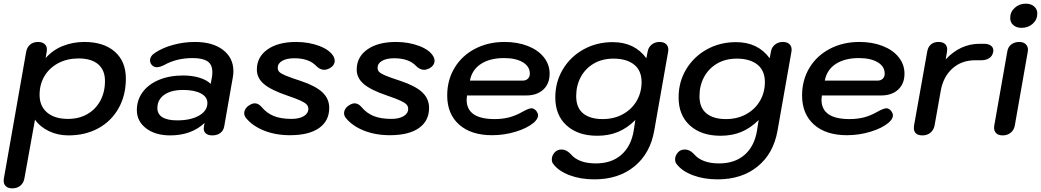

<svg xmlns="http://www.w3.org/2000/svg" viewBox="-50 -729 5682 1048"><path d="M-30 257Q-30 250 -29 246L93 -447Q98 -472 115 -486Q132 -500 158 -500Q180 -500 193 -489Q206 -478 206 -459Q206 -451 205 -447L199 -412Q239 -457 294 -478.5Q349 -500 410 -500Q516 -500 576.5 -447Q637 -394 637 -300Q637 -209 597.5 -138.5Q558 -68 487 -29Q416 10 324 10Q266 10 217.5 -13Q169 -36 141 -76L83 246Q78 271 60.5 285Q43 299 17 299Q-5 299 -17.5 288Q-30 277 -30 257ZM523 -287Q523 -346 486 -378Q449 -410 379 -410Q317 -410 268.5 -384.5Q220 -359 193 -314Q166 -269 166 -211Q166 -150 207 -115Q248 -80 321 -80Q381 -80 426.5 -106Q472 -132 497.5 -179Q523 -226 523 -287Z M697 -128Q697 -183 728.5 -226Q760 -269 817.5 -293Q875 -317 950 -317Q998 -317 1038 -305Q1078 -293 1100 -271L1107 -309Q1109 -319 1109 -336Q1109 -376 1083 -394Q1057 -412 1001 -412Q914 -412 846 -374Q822 -362 806 -362Q791 -362 780 -373Q769 -384 769 -399Q769 -424 798 -442Q839 -469 896.5 -484.5Q954 -500 1014 -500Q1111 -500 1167.5 -456.5Q1224 -413 1224 -340Q1224 -325 1221 -308L1174 -40Q1170 -16 1152.5 -3Q1135 10 1109 10Q1087 10 1074.5 0Q1062 -10 1062 -28Q1062 -35 1063 -39L1067 -58Q994 10 879 10Q798 10 747.5 -28.5Q697 -67 697 -128ZM1082 -167Q1082 -200 1046.5 -219Q1011 -238 949 -238Q884 -238 846.5 -211.5Q809 -185 809 -139Q809 -106 836.5 -89Q864 -72 917 -72Q991 -72 1036.5 -98Q1082 -124 1082 -167Z M1292 -86Q1283 -98 1283 -111Q1283 -124 1291 -136Q1299 -148 1313 -156Q1328 -165 1341 -165Q1360 -165 1377 -146Q1406 -111 1445 -95.5Q1484 -80 1541 -80Q1583 -80 1608 -95Q1633 -110 1633 -135Q1633 -149 1623.5 -159Q1614 -169 1590 -180Q1566 -191 1519 -207Q1430 -237 1391 -270Q1352 -303 1352 -349Q1352 -418 1410 -459Q1468 -500 1566 -500Q1636 -500 1693.5 -478Q1751 -456 1771 -420Q1777 -408 1777 -398Q1777 -372 1749 -356Q1733 -348 1720 -348Q1697 -348 1677 -368Q1637 -411 1557 -411Q1515 -411 1490.5 -397Q1466 -383 1466 -359Q1466 -345 1475 -336Q1484 -327 1509 -316.5Q1534 -306 1592 -287Q1673 -260 1710 -225Q1747 -190 1747 -140Q1747 -69 1691.5 -30Q1636 9 1533 9Q1454 9 1390.5 -16.5Q1327 -42 1292 -86Z M1837 -86Q1828 -98 1828 -111Q1828 -124 1836 -136Q1844 -148 1858 -156Q1873 -165 1886 -165Q1905 -165 1922 -146Q1951 -111 1990 -95.5Q2029 -80 2086 -80Q2128 -80 2153 -95Q2178 -110 2178 -135Q2178 -149 2168.5 -159Q2159 -169 2135 -180Q2111 -191 2064 -207Q1975 -237 1936 -270Q1897 -303 1897 -349Q1897 -418 1955 -459Q2013 -500 2111 -500Q2181 -500 2238.5 -478Q2296 -456 2316 -420Q2322 -408 2322 -398Q2322 -372 2294 -356Q2278 -348 2265 -348Q2242 -348 2222 -368Q2182 -411 2102 -411Q2060 -411 2035.5 -397Q2011 -383 2011 -359Q2011 -345 2020 -336Q2029 -327 2054 -316.5Q2079 -306 2137 -287Q2218 -260 2255 -225Q2292 -190 2292 -140Q2292 -69 2236.5 -30Q2181 9 2078 9Q1999 9 1935.5 -16.5Q1872 -42 1837 -86Z M2391 -208Q2391 -292 2431 -358.5Q2471 -425 2542.5 -462.5Q2614 -500 2704 -500Q2775 -500 2831 -478Q2887 -456 2918.5 -416.5Q2950 -377 2950 -327Q2950 -272 2915.5 -240Q2881 -208 2823 -208H2499Q2497 -192 2497 -185Q2497 -79 2650 -79Q2693 -79 2729.5 -88.5Q2766 -98 2804 -120Q2837 -138 2851 -138Q2864 -138 2876 -125Q2887 -111 2887 -99Q2887 -80 2863 -59Q2827 -29 2764.5 -10Q2702 9 2636 9Q2521 9 2456 -49Q2391 -107 2391 -208ZM2803 -289Q2821 -289 2831.5 -299.5Q2842 -310 2842 -327Q2842 -366 2804 -389Q2766 -412 2701 -412Q2624 -412 2575 -380Q2526 -348 2515 -289Z M2970 166Q2962 157 2962 140Q2962 121 2976.5 104Q2991 87 3015 87Q3042 87 3065 112Q3108 163 3202 163Q3288 163 3341.5 116Q3395 69 3409 -16L3418 -74Q3374 -30 3323.5 -9Q3273 12 3210 12Q3105 12 3043 -44Q2981 -100 2981 -197Q2981 -282 3022.5 -351Q3064 -420 3135.5 -459.5Q3207 -499 3294 -499Q3414 -499 3478 -411L3485 -447Q3489 -471 3507 -485.5Q3525 -500 3550 -500Q3573 -500 3585.5 -488.5Q3598 -477 3598 -458Q3598 -451 3597 -447L3521 -16Q3499 109 3412.5 179.5Q3326 250 3194 250Q3119 250 3059 227.5Q2999 205 2970 166ZM3452 -281Q3452 -344 3411 -376.5Q3370 -409 3299 -409Q3237 -409 3191 -382Q3145 -355 3120 -308.5Q3095 -262 3095 -204Q3095 -141 3133 -110Q3171 -79 3239 -79Q3302 -79 3350.5 -106Q3399 -133 3425.5 -179Q3452 -225 3452 -281Z M3643 166Q3635 157 3635 140Q3635 121 3649.5 104Q3664 87 3688 87Q3715 87 3738 112Q3781 163 3875 163Q3961 163 4014.5 116Q4068 69 4082 -16L4091 -74Q4047 -30 3996.5 -9Q3946 12 3883 12Q3778 12 3716 -44Q3654 -100 3654 -197Q3654 -282 3695.5 -351Q3737 -420 3808.5 -459.5Q3880 -499 3967 -499Q4087 -499 4151 -411L4158 -447Q4162 -471 4180 -485.5Q4198 -500 4223 -500Q4246 -500 4258.5 -488.5Q4271 -477 4271 -458Q4271 -451 4270 -447L4194 -16Q4172 109 4085.5 179.5Q3999 250 3867 250Q3792 250 3732 227.5Q3672 205 3643 166ZM4125 -281Q4125 -344 4084 -376.5Q4043 -409 3972 -409Q3910 -409 3864 -382Q3818 -355 3793 -308.5Q3768 -262 3768 -204Q3768 -141 3806 -110Q3844 -79 3912 -79Q3975 -79 4023.5 -106Q4072 -133 4098.5 -179Q4125 -225 4125 -281Z M4328 -208Q4328 -292 4368 -358.5Q4408 -425 4479.5 -462.5Q4551 -500 4641 -500Q4712 -500 4768 -478Q4824 -456 4855.5 -416.5Q4887 -377 4887 -327Q4887 -272 4852.5 -240Q4818 -208 4760 -208H4436Q4434 -192 4434 -185Q4434 -79 4587 -79Q4630 -79 4666.5 -88.5Q4703 -98 4741 -120Q4774 -138 4788 -138Q4801 -138 4813 -125Q4824 -111 4824 -99Q4824 -80 4800 -59Q4764 -29 4701.5 -10Q4639 9 4573 9Q4458 9 4393 -49Q4328 -107 4328 -208ZM4740 -289Q4758 -289 4768.5 -299.5Q4779 -310 4779 -327Q4779 -366 4741 -389Q4703 -412 4638 -412Q4561 -412 4512 -380Q4463 -348 4452 -289Z M4938 -31Q4938 -39 4939 -43L5011 -447Q5015 -472 5031 -486Q5047 -500 5073 -500Q5095 -500 5107.5 -489.5Q5120 -479 5120 -459Q5120 -451 5119 -447L5112 -405Q5192 -490 5297 -490H5320Q5345 -490 5358.5 -480Q5372 -470 5372 -453Q5372 -448 5371 -445Q5367 -423 5349.5 -411.5Q5332 -400 5304 -400H5272Q5199 -400 5149 -355.5Q5099 -311 5085 -234L5051 -43Q5046 -19 5028.5 -4.5Q5011 10 4985 10Q4962 10 4950 -0.5Q4938 -11 4938 -31Z M5464 -631Q5464 -664 5489 -686.5Q5514 -709 5549 -709Q5577 -709 5594.5 -694Q5612 -679 5612 -655Q5612 -622 5587 -599.5Q5562 -577 5526 -577Q5498 -577 5481 -592Q5464 -607 5464 -631ZM5376 -32Q5376 -39 5377 -43L5448 -447Q5452 -473 5470 -486.5Q5488 -500 5513 -500Q5536 -500 5548.5 -488Q5561 -476 5561 -458Q5561 -451 5560 -447L5489 -43Q5484 -18 5466 -4Q5448 10 5423 10Q5400 10 5388 -1.5Q5376 -13 5376 -32Z"/></svg>

Font: Kodchasan SemiBold
Style: Italic
Weight: 600
Italic angle: -10°
Version: Version 1.000; ttfautohint (v1.6)